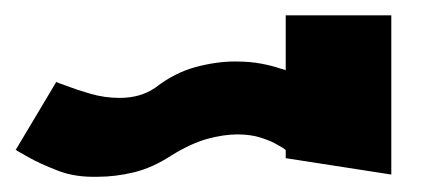

<svg xmlns="http://www.w3.org/2000/svg" viewBox="-540 -109 560 252"><path d="M-165 87.9 -168.9 85 -175.8 81.1Q-183.6 76.2 -197.3 71.8Q-210.9 67.4 -228.5 67.4Q-246.1 67.4 -267.6 73.2Q-289.1 79.1 -314.5 94.7Q-339.8 111.3 -364.3 117.2Q-388.7 123 -411.1 123Q-441.4 124 -464.8 114.7Q-488.3 105.5 -502 97.7L-517.6 88.9L-518.6 87.9H-519.5L-465.8 -2V-1Q-463.9 -1 -462.9 0L-452.1 3.9Q-439.5 8.8 -420.9 14.2Q-402.3 19.5 -382.8 19.5Q-355.5 19.5 -335.9 5.9Q-310.5 -13.7 -283.2 -21Q-255.9 -28.3 -231.4 -28.3Q-211.9 -28.3 -196.8 -25.4Q-181.6 -22.5 -170.9 -18.6H-169.9Q-168 -17.6 -167 -17.6Q-166 -17.6 -165 -16.6V-88.9H-26.4V120.1L-165 98.6Z"/></svg>

Font: Shorif Bongobondhu ANSI V2
Style: Regular
Weight: 400
Designer: Shorif Uddin Shishir, Shorif art & Design, e-mail : shorifart@gmail.com, facebook : Shorif2001
Foundry: Lipighor Font Foundry
Version: Designed By Shorif Uddin Shishir | Build By Niladri Shekhar 